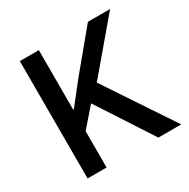

<svg xmlns="http://www.w3.org/2000/svg" viewBox="-158 -844 975 989"><g transform="rotate(-30 330.0 -349.0)"><path d="M295 -326 199 -216V0H86V-698H199V-344H203L303 -471L491 -698H623L374 -404L643 0H507Z"/></g></svg>

Font: IBM Plex Sans Arabic Medm
Style: Regular
Weight: 500
Designer: Mike Abbink, Paul van der Laan, Pieter van Rosmalen, Wael Morcos, Khajak Apelian
Foundry: Bold Monday
Version: Version 1.005